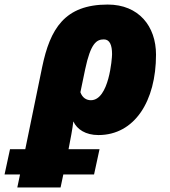

<svg xmlns="http://www.w3.org/2000/svg" viewBox="-113 -583 745 843"><path d="M300 183 324 72H188C197 26 205 -16 209 -50C225 -15 263 10 319 10C478 10 572 -139 572 -343C572 -468 496 -563 360 -563C171 -563 107 -457 72 -288L-2 72H-69L-93 183H-25L-37 240H153L165 183ZM286 -143C267 -143 249 -153 240 -178L261 -279C285 -393 311 -410 343 -410C369 -410 379 -385 379 -345C379 -328 366 -143 286 -143Z"/></svg>

Font: Noto Sans UI Black
Style: Italic
Weight: 900
Italic angle: -372°
Designer: Monotype Design Team
Foundry: Monotype Imaging Inc.
Version: Version 1.901